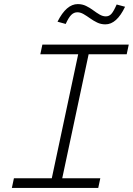

<svg xmlns="http://www.w3.org/2000/svg" viewBox="-20 -918 649 938"><path d="M38 0 48 -47H233L362 -653H177L187 -700H609L599 -653H413L284 -47H470L460 0ZM301 -801 261 -812Q304 -898 360 -898Q382 -898 400.5 -889Q419 -880 435 -868Q451 -856 466.5 -847Q482 -838 497 -838Q513 -838 524 -850Q535 -862 550 -896L591 -885Q550 -799 495 -799Q473 -799 454.5 -808Q436 -817 420 -828.5Q404 -840 388.5 -849Q373 -858 358 -858Q341 -858 328 -845Q315 -832 301 -801Z"/></svg>

Font: Red Hat Mono
Style: Italic
Weight: 300
Italic angle: -12°
Monospace: yes
Designer: Pentagram, MCKL
Foundry: Pentagram, MCKL
Version: Version 1.023